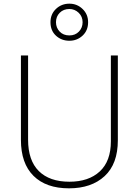

<svg xmlns="http://www.w3.org/2000/svg" viewBox="-20 -1016 756 1046"><path d="M622 -252Q622 -123 550 -56.5Q478 10 356 10Q231 10 162.5 -58Q94 -126 94 -254V-714H133V-255Q133 -142 191.5 -84Q250 -26 358 -26Q463 -26 523.5 -82Q584 -138 584 -246V-714H622ZM358 -794Q315 -794 285 -821.5Q255 -849 255 -895Q255 -939 285 -967.5Q315 -996 358 -996Q400 -996 430 -967Q460 -938 460 -895Q460 -850 430 -822Q400 -794 358 -794ZM358 -823Q390 -823 410 -844Q430 -865 430 -895Q430 -926 408.5 -946.5Q387 -967 358 -967Q326 -967 305.5 -946.5Q285 -926 285 -895Q285 -865 305 -844Q325 -823 358 -823Z"/></svg>

Font: Noto Sans Thai ExtraLight
Style: Regular
Weight: 200
Designer: Monotype Design Team
Foundry: Monotype Imaging Inc.
Version: Version 2.001; ttfautohint (v1.8.4.7-5d5b)